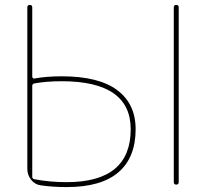

<svg xmlns="http://www.w3.org/2000/svg" viewBox="-20 -750 837 780"><path d="M686 -10V-720Q686 -730 696 -730Q706 -730 706 -720V-10Q706 0 696 0Q686 0 686 -10ZM111 -401V-32Q111 -24 119 -22Q182 -10 251 -10Q511 -10 511 -225Q511 -420 231 -420Q168 -420 119 -411Q111 -409 111 -401ZM146 3Q122 0 106.5 -19.5Q91 -39 91 -64V-720Q91 -730 101 -730Q111 -730 111 -720V-439Q111 -436 113.5 -433Q116 -430 119 -431Q168 -440 231 -440Q381 -440 456 -384Q531 -328 531 -225Q531 -110 461 -50Q391 10 251 10Q194 10 146 3Z"/></svg>

Font: Rounded Mplus 1c Thin
Style: Regular
Weight: 250
Version: Version 1.059.20150529